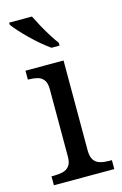

<svg xmlns="http://www.w3.org/2000/svg" viewBox="-118 -819 556 872"><g transform="rotate(-15 160.0 -383.0)"><path d="M23 0V-42H36Q58 -42 76.5 -46.5Q95 -51 106.5 -65.5Q118 -80 118 -109V-426Q118 -456 106.5 -470.5Q95 -485 76.5 -489.5Q58 -494 36 -494H33V-536H212V-114Q212 -83 223 -67.5Q234 -52 253 -47Q272 -42 294 -42H307V0ZM174 -606Q154 -620 131 -639.5Q108 -659 85.5 -681Q63 -703 45 -723Q27 -743 18 -756V-766H125Q136 -744 150.5 -717Q165 -690 181.5 -664Q198 -638 212 -619V-606Z"/></g></svg>

Font: Noto Serif Tibetan
Style: Regular
Weight: 400
Designer: Monotype Design Team
Foundry: Monotype Imaging Inc.
Version: Version 2.103